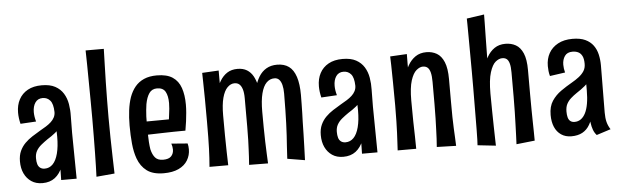

<svg xmlns="http://www.w3.org/2000/svg" viewBox="-47 -865 3394 1051"><g transform="rotate(-5 1650.0 -339.5)"><path d="M253 0 255 -102 249 -374Q248 -419 232 -437.5Q216 -456 191 -456Q164 -456 150 -435.5Q136 -415 136 -383Q136 -371 138 -358Q140 -345 144 -331L58 -326Q54 -342 52 -357.5Q50 -373 50 -388Q50 -429 66.5 -460Q83 -491 114.5 -508.5Q146 -526 192 -526Q237 -526 265.5 -510.5Q294 -495 310 -469Q326 -443 331.5 -410.5Q337 -378 336 -345L335 -252L338 0ZM150 8Q114 8 89 -9Q64 -26 50.5 -54.5Q37 -83 37 -121Q37 -154 48 -178Q59 -202 77 -220Q95 -238 117 -252Q139 -266 161 -279Q179 -289 195 -299Q211 -309 223 -320Q235 -331 242 -344.5Q249 -358 249 -374L292 -356Q290 -323 276 -299.5Q262 -276 241.5 -259.5Q221 -243 198 -229Q179 -216 162 -202Q145 -188 135.5 -171Q126 -154 126 -131Q126 -112 130 -98.5Q134 -85 144 -77.5Q154 -70 169 -70Q195 -70 213.5 -89Q232 -108 242 -146Q252 -184 252 -238L289 -296Q289 -225 283 -169Q277 -113 261.5 -73.5Q246 -34 218.5 -13Q191 8 150 8Z M447 -1Q448 -27 449 -60.5Q450 -94 450.5 -134Q451 -174 451.5 -221Q452 -268 452 -321Q452 -364 451.5 -415.5Q451 -467 450.5 -519Q450 -571 449.5 -616.5Q449 -662 448 -695H548Q547 -655 545.5 -608Q544 -561 543 -511.5Q542 -462 541.5 -413Q541 -364 541 -320Q541 -268 542 -209.5Q543 -151 544.5 -98.5Q546 -46 547 -10Z M816 12Q757 12 723.5 -13Q690 -38 674 -82Q661 -118 656.5 -164Q652 -210 652 -264Q652 -309 657 -348Q662 -387 673 -419Q685 -452 704.5 -475.5Q724 -499 753.5 -512Q783 -525 824 -525Q879 -525 910.5 -504Q942 -483 955.5 -444Q969 -405 969 -352Q969 -330 967 -307.5Q965 -285 962 -261Q959 -237 954 -210L868 -268Q870 -287 872.5 -304Q875 -321 876.5 -337.5Q878 -354 878 -368Q878 -408 865 -431Q852 -454 819 -454Q791 -454 776 -432.5Q761 -411 754 -373Q752 -358 750 -341Q748 -324 747.5 -306Q747 -288 747 -270Q747 -240 747.5 -214Q748 -188 749.5 -165.5Q751 -143 754 -125Q761 -95 775.5 -78.5Q790 -62 819 -62Q850 -62 863.5 -76.5Q877 -91 877 -113Q877 -121 875.5 -129Q874 -137 871 -146L960 -139Q962 -132 963 -123.5Q964 -115 964 -107Q964 -74 947.5 -46.5Q931 -19 898 -3.5Q865 12 816 12ZM683 -203 681 -278 943 -280 954 -210Q954 -210 936 -210Q918 -210 889 -209.5Q860 -209 824 -208Q788 -207 751 -206Q714 -205 683 -203Z M1389 8 1285 7Q1287 -18 1288 -37.5Q1289 -57 1290 -78.5Q1291 -100 1292 -129.5Q1293 -159 1293 -203Q1293 -227 1293 -246.5Q1293 -266 1293 -284.5Q1293 -303 1293 -321Q1293 -339 1293 -358Q1293 -389 1287 -408Q1281 -427 1270.5 -436Q1260 -445 1244 -445Q1223 -445 1205 -427Q1187 -409 1177 -371.5Q1167 -334 1167 -276L1126 -230Q1127 -277 1131 -320.5Q1135 -364 1144.5 -400.5Q1154 -437 1170.5 -464.5Q1187 -492 1210.5 -507Q1234 -522 1267 -522Q1298 -522 1319 -509Q1340 -496 1352.5 -473.5Q1365 -451 1372 -420Q1379 -389 1381 -352.5Q1383 -316 1382 -277Q1382 -231 1382.5 -189.5Q1383 -148 1384 -112Q1385 -76 1386.5 -45.5Q1388 -15 1389 8ZM1068 -1Q1070 -25 1071.5 -49Q1073 -73 1074 -100.5Q1075 -128 1075.5 -163.5Q1076 -199 1076 -247Q1076 -317 1075.5 -374.5Q1075 -432 1074 -469.5Q1073 -507 1073 -517L1164 -522Q1164 -504 1164 -468Q1164 -432 1164.5 -383Q1165 -334 1167 -276Q1167 -216 1167.5 -165.5Q1168 -115 1169 -74.5Q1170 -34 1171 -1ZM1592 8 1496 -8Q1498 -46 1500 -76.5Q1502 -107 1504 -136.5Q1506 -166 1507 -201Q1508 -232 1509 -275Q1510 -318 1510 -365Q1510 -393 1505 -412.5Q1500 -432 1490 -442.5Q1480 -453 1464 -453Q1439 -453 1420.5 -434.5Q1402 -416 1392 -377Q1382 -338 1382 -277L1342 -219Q1341 -273 1345 -320Q1349 -367 1358.5 -405Q1368 -443 1384.5 -470Q1401 -497 1426 -511.5Q1451 -526 1485 -526Q1524 -526 1549.5 -507.5Q1575 -489 1588 -449.5Q1601 -410 1601 -350Q1601 -327 1600.5 -300.5Q1600 -274 1599.5 -249.5Q1599 -225 1598 -204Q1598 -167 1596.5 -133Q1595 -99 1594.5 -64.5Q1594 -30 1592 8Z M1906 0 1908 -102 1902 -374Q1901 -419 1885 -437.5Q1869 -456 1844 -456Q1817 -456 1803 -435.5Q1789 -415 1789 -383Q1789 -371 1791 -358Q1793 -345 1797 -331L1711 -326Q1707 -342 1705 -357.5Q1703 -373 1703 -388Q1703 -429 1719.5 -460Q1736 -491 1767.5 -508.5Q1799 -526 1845 -526Q1890 -526 1918.5 -510.5Q1947 -495 1963 -469Q1979 -443 1984.5 -410.5Q1990 -378 1989 -345L1988 -252L1991 0ZM1803 8Q1767 8 1742 -9Q1717 -26 1703.5 -54.5Q1690 -83 1690 -121Q1690 -154 1701 -178Q1712 -202 1730 -220Q1748 -238 1770 -252Q1792 -266 1814 -279Q1832 -289 1848 -299Q1864 -309 1876 -320Q1888 -331 1895 -344.5Q1902 -358 1902 -374L1945 -356Q1943 -323 1929 -299.5Q1915 -276 1894.5 -259.5Q1874 -243 1851 -229Q1832 -216 1815 -202Q1798 -188 1788.5 -171Q1779 -154 1779 -131Q1779 -112 1783 -98.5Q1787 -85 1797 -77.5Q1807 -70 1822 -70Q1848 -70 1866.5 -89Q1885 -108 1895 -146Q1905 -184 1905 -238L1942 -296Q1942 -225 1936 -169Q1930 -113 1914.5 -73.5Q1899 -34 1871.5 -13Q1844 8 1803 8Z M2423 2 2317 -1Q2319 -23 2320 -46Q2321 -69 2322 -96.5Q2323 -124 2324 -158Q2325 -192 2325 -237Q2325 -253 2325 -271Q2325 -289 2325 -310.5Q2325 -332 2325 -358Q2325 -390 2320 -409.5Q2315 -429 2305 -437.5Q2295 -446 2279 -446Q2262 -446 2243.5 -430.5Q2225 -415 2212.5 -376Q2200 -337 2200 -267L2160 -234Q2160 -275 2164 -315.5Q2168 -356 2177.5 -393.5Q2187 -431 2203.5 -460Q2220 -489 2245 -506Q2270 -523 2305 -523Q2337 -523 2362 -508.5Q2387 -494 2401.5 -459.5Q2416 -425 2416 -365Q2416 -329 2416 -309.5Q2416 -290 2416 -276.5Q2416 -263 2416 -243Q2416 -194 2416.5 -158Q2417 -122 2418.5 -95Q2420 -68 2421 -45Q2422 -22 2423 2ZM2102 -1Q2103 -25 2104.5 -47.5Q2106 -70 2107 -97Q2108 -124 2109 -160Q2110 -196 2110 -247Q2110 -317 2109 -374.5Q2108 -432 2107.5 -469.5Q2107 -507 2106 -517L2198 -522Q2198 -504 2197.5 -466Q2197 -428 2198 -376.5Q2199 -325 2200 -267Q2200 -198 2201 -151Q2202 -104 2203 -69.5Q2204 -35 2204 -1Z M2540 9Q2541 0 2541.5 -22Q2542 -44 2542.5 -75.5Q2543 -107 2543 -145Q2543 -183 2543.5 -224Q2544 -265 2544 -307Q2544 -349 2544 -397.5Q2544 -446 2543.5 -494.5Q2543 -543 2543 -584.5Q2543 -626 2542.5 -653.5Q2542 -681 2542 -687L2638 -701Q2638 -689 2637.5 -654Q2637 -619 2636 -570.5Q2635 -522 2634.5 -467.5Q2634 -413 2634 -360.5Q2634 -308 2635 -267Q2635 -217 2636 -170.5Q2637 -124 2637.5 -85.5Q2638 -47 2639 -19.5Q2640 8 2640 20ZM2854 11 2753 22Q2754 0 2755 -26.5Q2756 -53 2757 -85Q2758 -117 2759 -154.5Q2760 -192 2760 -237Q2760 -253 2760 -274.5Q2760 -296 2760 -321Q2760 -346 2760 -372Q2760 -403 2755 -421Q2750 -439 2740.5 -446.5Q2731 -454 2716 -454Q2698 -454 2679.5 -439Q2661 -424 2648 -383Q2635 -342 2635 -267L2595 -219Q2595 -267 2599 -313Q2603 -359 2612.5 -398.5Q2622 -438 2638.5 -467.5Q2655 -497 2680 -514Q2705 -531 2740 -531Q2772 -531 2797 -517Q2822 -503 2836.5 -469.5Q2851 -436 2851 -377Q2851 -351 2851 -331.5Q2851 -312 2851 -297.5Q2851 -283 2851 -270.5Q2851 -258 2851 -243Q2851 -194 2851.5 -157Q2852 -120 2852.5 -90.5Q2853 -61 2853.5 -36.5Q2854 -12 2854 11Z M3195 10Q3183 -3 3176.5 -20.5Q3170 -38 3167 -60.5Q3164 -83 3163 -110Q3162 -137 3162 -169Q3162 -201 3162 -238Q3162 -257 3162 -275Q3162 -293 3162.5 -311.5Q3163 -330 3163 -348Q3163 -366 3163 -384Q3163 -412 3155 -427.5Q3147 -443 3133.5 -449.5Q3120 -456 3102 -456Q3073 -456 3059.5 -436.5Q3046 -417 3046 -389Q3046 -379 3047.5 -368Q3049 -357 3052 -346L2968 -334Q2964 -348 2962.5 -362Q2961 -376 2961 -389Q2961 -429 2978 -459.5Q2995 -490 3028 -508Q3061 -526 3108 -526Q3151 -526 3178.5 -513Q3206 -500 3222 -478Q3238 -456 3244.5 -427.5Q3251 -399 3251 -368Q3251 -329 3250.5 -297.5Q3250 -266 3250 -237Q3250 -208 3249.5 -177Q3249 -146 3249 -108Q3249 -78 3254.5 -56.5Q3260 -35 3273 -15ZM3057 5Q3024 5 3000.5 -11Q2977 -27 2965 -55Q2953 -83 2953 -121Q2953 -168 2973 -198Q2993 -228 3023 -249Q3053 -270 3083 -287Q3106 -300 3124 -314Q3142 -328 3152.5 -344.5Q3163 -361 3163 -384L3204 -367Q3202 -329 3187.5 -304.5Q3173 -280 3152 -262.5Q3131 -245 3106 -229Q3088 -217 3073 -203.5Q3058 -190 3049.5 -173.5Q3041 -157 3041 -132Q3041 -114 3044.5 -100.5Q3048 -87 3057 -79.5Q3066 -72 3081 -72Q3100 -72 3115 -82.5Q3130 -93 3140.5 -113.5Q3151 -134 3156.5 -165.5Q3162 -197 3162 -238L3201 -303Q3200 -247 3196 -199Q3192 -151 3182.5 -113.5Q3173 -76 3157.5 -49Q3142 -22 3117 -8.5Q3092 5 3057 5Z"/></g></svg>

Font: Truculenta SemiBold
Style: Regular
Weight: 600
Version: Version 1.002